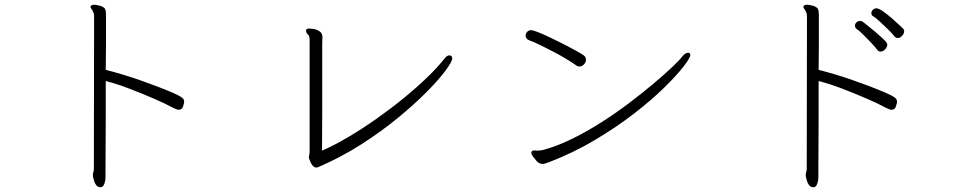

<svg xmlns="http://www.w3.org/2000/svg" viewBox="-20 -735 4040 808"><path d="M371 2Q371 -6 373 -12Q375 -18 375 -22L376 -667Q376 -679 369 -691Q368 -694 364.5 -698Q361 -702 361 -706V-707Q363 -715 376 -715Q382 -715 389 -713.5Q396 -712 404 -710Q420 -704 423 -695.5Q426 -687 426 -673V-613Q426 -588 426 -546Q426 -504 425 -441Q453 -434 490.5 -423Q528 -412 568 -398Q608 -384 644.5 -370Q681 -356 708.5 -344Q736 -332 746 -324Q755 -318 755 -306Q755 -302 750.5 -287.5Q746 -273 732 -273Q725 -273 709 -281Q678 -298 628.5 -319.5Q579 -341 525.5 -361.5Q472 -382 425 -394Q425 -326 425 -256.5Q425 -187 424.5 -128.5Q424 -70 424 -32Q424 6 424 11Q424 25 419.5 37.5Q415 50 408 52Q407 52 405.5 52.5Q404 53 403 53Q391 53 384 43Q377 33 374.5 21.5Q372 10 371 7Z M1280 -73Q1280 -77 1281.5 -84Q1283 -91 1283 -98V-566Q1283 -585 1275.5 -590Q1268 -595 1268 -607Q1268 -615 1282 -615Q1287 -615 1300 -613Q1313 -611 1325 -603Q1337 -595 1337 -578Q1337 -573 1336.5 -567Q1336 -561 1336 -553Q1336 -547 1336 -519Q1336 -491 1336 -448Q1336 -405 1336 -355.5Q1336 -306 1336 -257Q1336 -208 1335.5 -167Q1335 -126 1335 -101Q1388 -124 1447 -159Q1506 -194 1565.5 -236Q1625 -278 1679.5 -322.5Q1734 -367 1778.5 -410Q1823 -453 1851 -489Q1861 -502 1871 -502Q1883 -502 1883 -489Q1883 -476 1855 -438Q1827 -400 1775.5 -348Q1724 -296 1654 -238.5Q1584 -181 1499.5 -127Q1415 -73 1320 -32Q1318 -31 1316 -30.5Q1314 -30 1312 -30Q1302 -30 1295 -39Q1288 -48 1284.5 -58Q1281 -68 1280 -70Z M2418 -455Q2411 -455 2406 -459Q2391 -470 2365.5 -485.5Q2340 -501 2310.5 -516.5Q2281 -532 2253 -545.5Q2225 -559 2206 -566Q2192 -572 2192 -585Q2192 -594 2198.5 -601Q2205 -608 2215 -608Q2223 -608 2244.5 -599.5Q2266 -591 2294.5 -577.5Q2323 -564 2351.5 -549.5Q2380 -535 2402.5 -522.5Q2425 -510 2435 -503Q2446 -496 2446 -484Q2446 -473 2437.5 -464Q2429 -455 2418 -455ZM2241 -54Q2234 -62 2225 -73.5Q2216 -85 2216 -93Q2216 -96 2219 -99Q2222 -102 2227 -102Q2230 -102 2233.5 -101.5Q2237 -101 2242 -101Q2247 -101 2255 -102Q2263 -103 2273 -106Q2329 -122 2389 -151.5Q2449 -181 2509.5 -219.5Q2570 -258 2625 -299.5Q2680 -341 2726.5 -380Q2773 -419 2805.5 -449.5Q2838 -480 2851 -497Q2864 -513 2876 -513Q2885 -513 2885 -503Q2885 -492 2856.5 -455Q2828 -418 2775.5 -366.5Q2723 -315 2649.5 -258Q2576 -201 2485.5 -147Q2395 -93 2292 -53Q2271 -45 2263 -45Q2253 -45 2241 -54Z M3371 2Q3371 -6 3373 -12Q3375 -18 3375 -22L3376 -667Q3376 -679 3369 -691Q3368 -694 3364.5 -698Q3361 -702 3361 -706V-707Q3363 -715 3376 -715Q3382 -715 3389 -713.5Q3396 -712 3404 -710Q3420 -704 3423 -695.5Q3426 -687 3426 -673V-613Q3426 -588 3426 -546Q3426 -504 3425 -441Q3453 -434 3490.5 -423Q3528 -412 3568 -398Q3608 -384 3644.5 -370Q3681 -356 3708.5 -344Q3736 -332 3746 -324Q3755 -318 3755 -306Q3755 -302 3750.5 -287.5Q3746 -273 3732 -273Q3725 -273 3709 -281Q3678 -298 3628.5 -319.5Q3579 -341 3525.5 -361.5Q3472 -382 3425 -394Q3425 -326 3425 -256.5Q3425 -187 3424.5 -128.5Q3424 -70 3424 -32Q3424 6 3424 11Q3424 25 3419.5 37.5Q3415 50 3408 52Q3407 52 3405.5 52.5Q3404 53 3403 53Q3391 53 3384 43Q3377 33 3374.5 21.5Q3372 10 3371 7ZM3758 -575Q3750 -575 3744 -582Q3737 -592 3719.5 -609Q3702 -626 3684 -643Q3666 -660 3654 -667Q3647 -671 3647 -680Q3647 -688 3653.5 -694Q3660 -700 3669 -700Q3678 -700 3696.5 -687Q3715 -674 3734.5 -657Q3754 -640 3768 -626.5Q3782 -613 3783 -612Q3785 -608 3785 -604Q3785 -594 3776.5 -584.5Q3768 -575 3758 -575ZM3686 -518Q3676 -518 3671 -526Q3665 -535 3648.5 -552.5Q3632 -570 3614 -588Q3596 -606 3585 -613Q3578 -619 3578 -627Q3578 -635 3584.5 -641Q3591 -647 3600 -647Q3604 -647 3610 -644Q3618 -638 3633 -626Q3648 -614 3664.5 -600Q3681 -586 3694.5 -573.5Q3708 -561 3712 -554Q3714 -550 3714 -547Q3714 -537 3705 -527.5Q3696 -518 3686 -518Z"/></svg>

Font: Moon Stars Kai T HW Light
Style: Regular
Weight: 300
Designer: GuiWonder
Version: Version 1.101